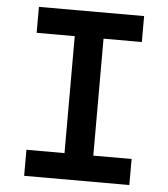

<svg xmlns="http://www.w3.org/2000/svg" viewBox="-51 -739 688 785"><g transform="rotate(5 293.0 -346.5)"><path d="M77.1 0H508.8V-106.9H351.6V-586.9H508.8V-693.4H77.1V-586.9H233.4V-106.9H77.1Z"/></g></svg>

Font: Cascadia Mono SemiBold
Style: Regular
Weight: 600
Monospace: yes
Designer: Aaron Bell
Foundry: Saja Typeworks
Version: Version 2404.023